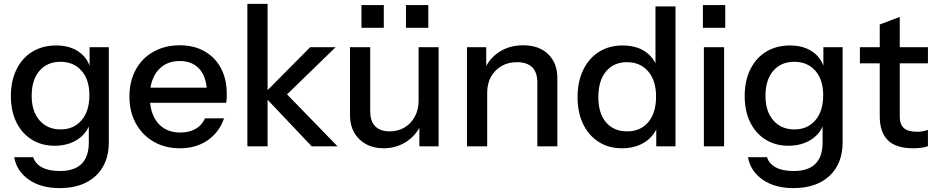

<svg xmlns="http://www.w3.org/2000/svg" viewBox="-20 -753 4821 988"><path d="M287 215Q191 215 128.5 171.5Q66 128 53 56H151Q161 89 195.5 108Q230 127 288 127Q363 127 400 90Q437 53 437 -20V-130L446 -128Q431 -70 381 -36.5Q331 -3 261 -3Q194 -3 143 -35Q92 -67 64 -124.5Q36 -182 36 -259Q36 -337 65 -396Q94 -455 146.5 -487Q199 -519 269 -519Q341 -519 388.5 -484.5Q436 -450 449 -387L441 -386V-510H540V-21Q540 89 472.5 152Q405 215 287 215ZM292 -87Q359 -87 399.5 -134Q440 -181 440 -263Q440 -343 399.5 -389Q359 -435 291 -435Q223 -435 183 -388.5Q143 -342 143 -260Q143 -180 183.5 -133.5Q224 -87 292 -87Z M906 10Q829 10 770.5 -24Q712 -58 679 -118Q646 -178 646 -256Q646 -335 678.5 -394.5Q711 -454 770 -487Q829 -520 905 -520Q979 -520 1033.5 -488.5Q1088 -457 1117.5 -401Q1147 -345 1147 -268Q1147 -256 1146.5 -245.5Q1146 -235 1144 -224H716V-302H1071L1045 -271Q1045 -353 1008 -396Q971 -439 905 -439Q834 -439 792.5 -390.5Q751 -342 751 -256Q751 -169 792.5 -120Q834 -71 908 -71Q953 -71 986 -89.5Q1019 -108 1035 -144H1133Q1108 -72 1048.5 -31Q989 10 906 10Z M1253 0V-733H1357V0ZM1584 0 1333 -265 1576 -510H1707L1431 -242L1436 -289L1717 0Z M1953 10Q1902 10 1863 -11.5Q1824 -33 1802.5 -71Q1781 -109 1781 -158V-510H1885V-182Q1885 -129 1911 -103Q1937 -77 1985 -77Q2028 -77 2061.5 -97Q2095 -117 2114.5 -152.5Q2134 -188 2134 -235L2147 -113Q2122 -57 2070.5 -23.5Q2019 10 1953 10ZM2138 0V-120H2134V-510H2237V0ZM2069 -610V-727H2184V-610ZM1840 -610V-727H1955V-610Z M2383 0V-510H2482V-390H2487V0ZM2745 0V-328Q2745 -381 2718.5 -407Q2692 -433 2640 -433Q2595 -433 2560.5 -413Q2526 -393 2506.5 -358Q2487 -323 2487 -275L2474 -397Q2499 -454 2551 -487Q2603 -520 2672 -520Q2754 -520 2801 -474Q2848 -428 2848 -352V0Z M3357 0V-117L3367 -114Q3351 -57 3301 -23.5Q3251 10 3181 10Q3112 10 3060.5 -23Q3009 -56 2980.5 -115Q2952 -174 2952 -253Q2952 -333 2981 -393Q3010 -453 3062 -486Q3114 -519 3184 -519Q3257 -519 3304.5 -484.5Q3352 -450 3367 -388L3353 -386V-720H3456V0ZM3207 -77Q3276 -77 3316 -124.5Q3356 -172 3356 -256Q3356 -338 3315.5 -385.5Q3275 -433 3206 -433Q3138 -433 3098.5 -385.5Q3059 -338 3059 -253Q3059 -170 3098.5 -123.5Q3138 -77 3207 -77Z M3602 0V-510H3706V0ZM3597 -610V-727H3712V-610Z M4063 215Q3967 215 3904.5 171.5Q3842 128 3829 56H3927Q3937 89 3971.5 108Q4006 127 4064 127Q4139 127 4176 90Q4213 53 4213 -20V-130L4222 -128Q4207 -70 4157 -36.5Q4107 -3 4037 -3Q3970 -3 3919 -35Q3868 -67 3840 -124.5Q3812 -182 3812 -259Q3812 -337 3841 -396Q3870 -455 3922.5 -487Q3975 -519 4045 -519Q4117 -519 4164.5 -484.5Q4212 -450 4225 -387L4217 -386V-510H4316V-21Q4316 89 4248.5 152Q4181 215 4063 215ZM4068 -87Q4135 -87 4175.5 -134Q4216 -181 4216 -263Q4216 -343 4175.5 -389Q4135 -435 4067 -435Q3999 -435 3959 -388.5Q3919 -342 3919 -260Q3919 -180 3959.5 -133.5Q4000 -87 4068 -87Z M4679 10Q4590 10 4548.5 -31.5Q4507 -73 4507 -154V-627L4610 -666V-153Q4610 -113 4631 -94Q4652 -75 4699 -75Q4717 -75 4731 -78Q4745 -81 4755 -85V-1Q4744 4 4724 7Q4704 10 4679 10ZM4405 -427V-510H4755V-427Z"/></svg>

Font: Instrument Sans Medium
Style: Regular
Weight: 500
Designer: Rodrigo Fuenzalida
Foundry: fragTYPE
Version: Version 1.000;gftools[0.9.28]